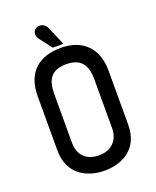

<svg xmlns="http://www.w3.org/2000/svg" viewBox="-160 -966 870 1070"><g transform="rotate(-20 274.5 -431.0)"><path d="M483 -506C483 -635 409 -716 275 -716C147 -716 63 -648 63 -507V-185C63 -38 175 11 274 11C373 11 483 -38 483 -185ZM392 -199C392 -123 344 -80 273 -80C198 -80 154 -124 154 -198V-487C154 -572 185 -620 273 -620C362 -620 392 -570 392 -486ZM298 -732 250 -843C238 -872 207 -877 191 -870C168 -860 158 -832 179 -805L235 -732Z"/></g></svg>

Font: Advent Pro
Style: SemiBold
Weight: 600
Designer: Andreas Kalpakidis
Foundry: Andreas Kalpakidis
Version: Version 2.002 2008